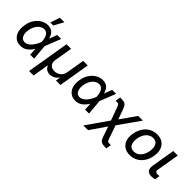

<svg xmlns="http://www.w3.org/2000/svg" viewBox="124 -1869 3165 3165"><g transform="rotate(45 1707.0 -286.0)"><path d="M49 -279.1Q61.8 -360.8 101.6 -421.5Q121.4 -452.1 146 -476.4Q170.5 -500.7 198.5 -517.6Q226.6 -534.4 257.6 -543.5Q288.7 -552.6 321.7 -552.6Q396.3 -552.6 436.1 -511.7Q476.2 -470.9 490.4 -407.3H490.8L543.3 -545.5H635.7L527.7 -271.3L526.3 -266.7L549.7 0H457.4L450.6 -129.6Q431.5 -97.3 409.3 -72.4Q387.1 -47.6 360.4 -27.3Q332.4 -6 301.1 2.7Q269.9 11.4 235.4 11.4Q199.9 11.4 171.3 2Q142.8 -7.5 119 -26.6Q70.7 -65 52.7 -129.1Q34.8 -193.2 49 -279.1ZM163.7 -132.8Q189.3 -79.9 246.1 -79.9Q264.6 -79.9 281.6 -85.2Q298.7 -90.6 314.3 -100.1Q329.9 -109.7 343.9 -122.7Q358 -135.7 370 -150.9Q382.5 -166.5 393.1 -182.9Q403.8 -199.2 412.5 -215.2Q421.2 -231.2 428.3 -246.4Q435.4 -261.7 440.3 -274.9L442.5 -280.5V-280.9Q442.1 -293 440.7 -307.4Q439.3 -321.7 436.6 -336.8Q433.9 -351.9 429.7 -367.2Q425.4 -382.5 419.4 -396.3Q413.4 -410.9 404.8 -422.9Q396.3 -435 384.8 -443.7Q373.2 -452.4 358.7 -457.4Q344.1 -462.4 326 -462.4Q294.7 -462.4 266.2 -447.6Q237.6 -432.9 214.5 -406.8Q191.4 -380.7 174.9 -344.5Q158.4 -308.2 150.9 -265.6Q138.1 -185.7 163.7 -132.8ZM317.1 -610.1 373.2 -777H478.7L385.7 -610.1Z M759.6 -545.5H865.8L812.5 -226.2Q802.6 -167.3 835.2 -127.8Q867.9 -89.5 931.1 -89.5Q962.4 -89.5 989.9 -99.3Q1017.4 -109 1038.9 -126.8Q1060.4 -144.5 1074.8 -169.9Q1089.1 -195.3 1094.1 -226.2L1147.7 -545.5H1253.9L1163 0H1058.6L1072.4 -79.9H1068.2Q1054.3 -59.7 1037.1 -44.2Q1019.9 -28.8 1000 -18.1Q980.1 -7.5 958.6 -2Q937.1 3.6 914.8 3.6Q893.5 3.6 873.9 -2Q854.4 -7.5 838.2 -18.1Q822.1 -28.8 810 -44.2Q797.9 -59.7 791.2 -79.9H786.9L739.3 202.4H634.9Z M1328.8 -279.1Q1341.6 -360.8 1381.4 -421.5Q1401.3 -452.1 1425.8 -476.4Q1450.3 -500.7 1478.3 -517.6Q1506.4 -534.4 1537.5 -543.5Q1568.5 -552.6 1601.6 -552.6Q1676.1 -552.6 1715.9 -511.7Q1756 -470.9 1770.2 -407.3H1770.6L1823.2 -545.5H1915.5L1807.5 -271.3L1806.1 -266.7L1829.5 0H1737.2L1730.5 -129.6Q1711.3 -97.3 1689.1 -72.4Q1666.9 -47.6 1640.3 -27.3Q1612.2 -6 1581 2.7Q1549.7 11.4 1515.3 11.4Q1479.8 11.4 1451.2 2Q1422.6 -7.5 1398.8 -26.6Q1350.5 -65 1332.6 -129.1Q1314.6 -193.2 1328.8 -279.1ZM1443.5 -132.8Q1469.1 -79.9 1525.9 -79.9Q1544.4 -79.9 1561.4 -85.2Q1578.5 -90.6 1594.1 -100.1Q1609.7 -109.7 1623.8 -122.7Q1637.8 -135.7 1649.9 -150.9Q1662.3 -166.5 1672.9 -182.9Q1683.6 -199.2 1692.3 -215.2Q1701 -231.2 1708.1 -246.4Q1715.2 -261.7 1720.2 -274.9L1722.3 -280.5V-280.9Q1721.9 -293 1720.5 -307.4Q1719.1 -321.7 1716.4 -336.8Q1713.8 -351.9 1709.5 -367.2Q1705.3 -382.5 1699.2 -396.3Q1693.2 -410.9 1684.7 -422.9Q1676.1 -435 1664.6 -443.7Q1653.1 -452.4 1638.5 -457.4Q1623.9 -462.4 1605.8 -462.4Q1574.6 -462.4 1546 -447.6Q1517.4 -432.9 1494.3 -406.8Q1471.2 -380.7 1454.7 -344.5Q1438.2 -308.2 1430.8 -265.6Q1418 -185.7 1443.5 -132.8Z M1902 204.5 2166.5 -174 2083.5 -403.4Q2073.5 -430.4 2066.8 -442.1Q2063.6 -447.8 2059.3 -451.2Q2055 -454.5 2048.8 -456.3Q2042.6 -458.1 2034.3 -458.6Q2025.9 -459.2 2014.2 -459.2H1989.7L2005 -550.1H2029.8Q2063.6 -550.1 2086.3 -546Q2109 -541.9 2125.2 -530.4Q2141.3 -518.8 2153.1 -498.6Q2164.8 -478.3 2176.5 -446L2238.6 -272.7L2430 -545.5H2539.8L2275.9 -172.6L2358 62.9Q2364.3 80.6 2369.5 90.9Q2374.6 101.2 2381.9 106.2Q2389.2 111.2 2399.9 112.4Q2410.5 113.6 2427.6 113.6H2452.1L2437.1 204.5H2412.6Q2379.6 204.5 2356.4 200.6Q2333.1 196.7 2316.2 185.7Q2299.4 174.7 2287.5 155.4Q2275.6 136 2264.9 105.5L2203.8 -73.2L2012.1 204.5Z M2575.3 -274.9Q2584.5 -332 2608.7 -382.6Q2632.8 -433.2 2670.3 -471.1Q2707.7 -508.9 2758.3 -530.7Q2808.9 -552.6 2870.7 -552.6Q2929 -552.6 2973 -532Q3017 -511.4 3044.6 -473.7Q3072.1 -436.1 3081.9 -383.2Q3091.6 -330.3 3081.3 -265.6Q3075.3 -227.6 3062.5 -192.3Q3049.7 -157 3030.4 -126.2Q3011 -95.5 2985.8 -70.3Q2960.6 -45.1 2929.9 -27Q2899.1 -8.9 2862.9 1.1Q2826.7 11 2785.9 11Q2707.7 11 2655.9 -24.9Q2602.6 -61.8 2582 -124.5Q2561.4 -187.1 2575.3 -274.9ZM2680 -172.2Q2684.3 -150.9 2693 -133.5Q2701.7 -116.1 2715.6 -103.9Q2729.4 -91.6 2748.4 -84.9Q2767.4 -78.1 2791.9 -78.1Q2832.7 -78.1 2864.3 -95.2Q2896 -112.2 2918.9 -139.9Q2941.8 -167.6 2956.1 -202.9Q2970.5 -238.3 2976.6 -274.9Q2984.7 -328.1 2976.2 -369.3Q2971.9 -390.6 2963.1 -408Q2954.2 -425.4 2940.5 -437.9Q2926.8 -450.3 2908 -457Q2889.2 -463.8 2864.7 -463.8Q2823.9 -463.8 2792.1 -446.7Q2760.3 -429.7 2737.4 -401.6Q2714.5 -373.6 2700.1 -338.2Q2685.7 -302.9 2680 -266Q2672.2 -214.8 2680 -172.2Z M3180.8 -141 3248.2 -545.5H3353L3286.2 -147Q3279.8 -111.2 3296.9 -99.8Q3313.2 -88.8 3337.4 -88.8Q3349.1 -88.8 3361.2 -90.9Q3373.2 -93 3380.3 -94.5L3365.8 -4.6Q3351.6 -0.4 3331.3 3.2Q3311.1 6.7 3285.5 6.7Q3256.7 6.7 3234.9 -1.4Q3213.1 -9.6 3198.2 -26.6Q3167.6 -61.4 3180.8 -141Z"/></g></svg>

Font: Inter P Medium
Style: Italic
Weight: 500
Italic angle: 9.39999°
Designer: Rasmus Andersson
Foundry: rsms
Version: Version 3.018;git-588b23468